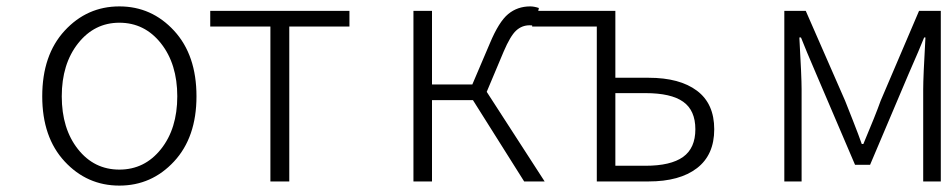

<svg xmlns="http://www.w3.org/2000/svg" viewBox="-20 -567 2960 600"><path d="M112 -266Q112 -395 182 -471Q252 -547 353 -547Q454 -547 524 -471Q594 -395 594 -266Q594 -138 524 -62.5Q454 13 353 13Q252 13 182 -62.5Q112 -138 112 -266ZM353 -496Q275 -496 224 -431.5Q173 -367 173 -266Q173 -165 223.5 -101Q274 -37 353 -37Q432 -37 483 -101Q534 -165 534 -266Q534 -367 483 -431.5Q432 -496 353 -496Z M825 0V-484H637V-533H1072V-484H884V0Z M1501 -280 1682 0H1618L1458 -254H1330V0H1272V-533H1330V-303H1456L1511 -432Q1539 -499 1568 -523Q1597 -547 1637 -547Q1649 -547 1664 -542L1652 -486Q1645 -488 1635 -488Q1611 -488 1593 -471.5Q1575 -455 1554 -406Z M1845 0V-484H1643V-533H1903V-324H2007Q2104 -324 2158 -283.5Q2212 -243 2212 -163Q2212 -83 2158 -41.5Q2104 0 2007 0ZM1903 -49H1997Q2076 -49 2114.5 -76.5Q2153 -104 2153 -163Q2153 -222 2115 -249Q2077 -276 1997 -276H1903Z M2431 0V-533H2498L2621 -252Q2627 -237 2645.5 -190Q2664 -143 2673 -117H2678Q2716 -207 2732 -252L2852 -533H2920V0H2865V-288Q2865 -326 2872 -450H2868Q2855 -417 2819 -335L2699 -52H2652L2531 -335Q2497 -414 2483 -450H2478Q2485 -326 2485 -288V0Z"/></svg>

Font: NotoSansHansLight
Style: Regular
Weight: 300
Designer: Ryoko NISHIZUKA  (kana & ideographs); Paul D. Hunt (Latin, Greek & Cyrillic); Wenlong ZHANG  (bopomofo); Sandoll Communi
Foundry: Adobe Systems Incorporated
Version: Version 1.00;December 8, 2021;FontCreator 13.0.0.2675 64-bit